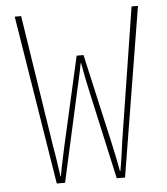

<svg xmlns="http://www.w3.org/2000/svg" viewBox="-52 -760 703 807"><g transform="rotate(-5 300.0 -357.0)"><path d="M40 -714H67L154 -152Q157 -137 159 -123.5Q161 -110 163 -98Q172 -37 173 -29H175Q182 -71 192 -115L200 -152L285 -528H314L398 -156Q415 -81 424 -29H426Q430 -53 433 -71.5Q436 -90 438 -105Q443 -141 445 -156L533 -714H560L443 0H408L322 -388Q311 -438 301 -495H299Q293 -462 285 -427Q280 -407 276 -388L190 0H155Z"/></g></svg>

Font: Noto Sans Mono UI Thin
Style: Regular
Weight: 250
Monospace: yes
Designer: Monotype Design team
Foundry: Monotype Imaging Inc.
Version: Version 1.000